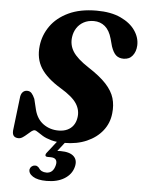

<svg xmlns="http://www.w3.org/2000/svg" viewBox="-61 -762 778 1037"><g transform="rotate(5 327.5 -244.0)"><path d="M281.4 -6.6H325.7L265.8 70.4L237.8 63Q249.3 60.6 261.8 59.4Q274.3 58.2 292.6 58.2Q342.8 58.2 364.6 79.4Q386.4 100.5 376.3 137.6Q365.8 177.5 327.4 201.4Q289 225.4 230.3 225.4Q181.5 225.4 156.2 209Q131 192.7 134 170.6Q136.3 160.7 144.1 154.5Q151.9 148.3 161 148.2Q168.7 147.4 173.8 150.5Q178.9 153.6 183.1 157.7Q190.3 169.7 200.9 175.1Q211.6 180.5 226.1 180.5Q262.6 180.5 273.4 136.3Q278.2 117.1 270.2 106.4Q262.2 95.8 241.1 95.8H226.8Q214.1 95.8 213 88.5Q211.9 81.2 220.6 71ZM308.2 12.4Q265.9 12.4 237.3 4.3Q208.7 -3.8 190.5 -14.6Q172.4 -25.3 161.3 -33.4Q150.2 -41.5 142.9 -41.5Q135.4 -41.5 125.7 -34Q116.1 -26.4 105 -16.4Q93.9 -6.4 82.6 1.1Q71.3 8.7 60.1 8.7Q42.7 8.7 34.2 -0.6Q25.7 -10 27.2 -30.6L48.1 -206Q49.5 -227.8 59.2 -239.1Q69 -250.4 84.4 -250.4Q99.1 -250.4 108.4 -240.4Q117.7 -230.4 126.5 -210.3L140.5 -152.5Q153 -103 188.7 -77.1Q224.5 -51.3 271.1 -51.3Q298.2 -51.3 318.5 -60.6Q338.9 -70 351.3 -87.3Q363.7 -104.7 367.3 -127.9Q374.6 -168.2 351.9 -204.5Q329.1 -240.8 263.1 -280.2Q186.3 -326.7 154.4 -377.8Q122.4 -428.9 130.4 -498.2Q137.1 -556.9 171.7 -606.1Q206.3 -655.2 268.8 -684.8Q331.3 -714.4 420.7 -714.4Q498.4 -714.4 551.3 -689.9Q604.2 -665.3 630.7 -626.6Q657.2 -587.8 655.2 -545.5Q653.6 -512.5 636.1 -490.5Q618.7 -468.4 587.4 -468.4Q562.5 -468.4 546.7 -482.2Q531 -496 519.7 -529.2L508.5 -570.4Q496.3 -614.4 471 -635.8Q445.7 -657.1 410.5 -657.1Q379.1 -657.1 355.7 -644.3Q332.3 -631.5 318.3 -609.9Q304.3 -588.2 300.6 -561Q294.6 -518.4 317.3 -482.2Q340.1 -446.1 402.1 -405.6Q466.7 -364 500.9 -326.8Q535.1 -289.6 546.4 -251.3Q557.7 -213.1 552.5 -168.8Q547.1 -115.6 514.9 -74.8Q482.8 -34 429.7 -10.8Q376.6 12.4 308.2 12.4Z"/></g></svg>

Font: Fraunces
Style: Italic
Weight: 900
Italic angle: -16°
Version: Version 1.000;[0bf87f6ff]